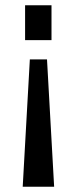

<svg xmlns="http://www.w3.org/2000/svg" viewBox="-20 -547 290 727"><path d="M66 160 93 -322H158L185 160ZM75 -395V-527H175V-395Z"/></svg>

Font: Archivo SemiBold ExtraCondensed
Style: Regular
Weight: 600
Width: 2
Version: Version 2.001